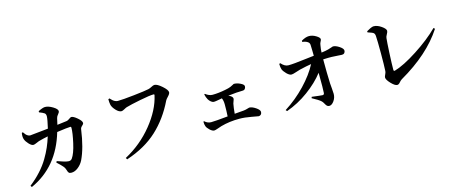

<svg xmlns="http://www.w3.org/2000/svg" viewBox="-46 -1429 5042 2119"><g transform="rotate(-15 2475.0 -369.5)"><path d="M569.3 -550.8 678.7 -564.5Q693.4 -566.4 711.9 -580.6Q730.5 -594.7 739.3 -594.7Q762.7 -594.7 805.7 -558.1Q848.6 -521.5 848.6 -498Q848.6 -485.4 830.1 -469.7Q811.5 -454.1 809.6 -434.6Q781.2 -229.5 720.7 -103.5Q699.2 -60.5 661.1 -30.3Q623 0 584 0Q562.5 0 553.7 -9.3Q544.9 -18.6 538.1 -43.9Q532.2 -66.4 514.6 -87.4Q497.1 -108.4 450.2 -151.4L458 -166Q546.9 -133.8 580.1 -130.9Q609.4 -127 625 -147.5Q660.2 -196.3 685.5 -309.1Q710.9 -421.9 710.9 -480.5Q710.9 -492.2 701.2 -492.2Q669.9 -492.2 546.9 -474.6Q438.5 -104.5 120.1 39.1L108.4 22.5Q179.7 -33.2 235.8 -95.2Q292 -157.2 329.6 -220.7Q367.2 -284.2 390.6 -338.4Q414.1 -392.6 433.6 -455.1Q382.8 -445.3 326.2 -429.7Q318.4 -427.7 294.4 -416.5Q270.5 -405.3 256.8 -405.3Q236.3 -405.3 207.5 -436Q178.7 -466.8 169.9 -493.2Q159.2 -521.5 167 -566.4L179.7 -570.3Q195.3 -548.8 201.2 -541.5Q207 -534.2 221.2 -524.9Q235.4 -515.6 250 -515.6Q265.6 -515.6 457 -537.1Q480.5 -637.7 481.4 -671.9Q481.4 -698.2 466.8 -709Q448.2 -721.7 409.2 -736.3V-750Q461.9 -776.4 487.3 -776.4Q526.4 -776.4 574.7 -747.1Q623 -717.8 623 -694.3Q623 -678.7 606.9 -661.1Q590.8 -643.6 585.9 -624Q581.1 -602.5 569.3 -550.8Z M1199.2 -683.6Q1216.8 -666 1226.1 -657.2Q1235.4 -648.4 1251 -640.6Q1266.6 -632.8 1282.2 -632.8Q1336.9 -632.8 1469.2 -647.5Q1601.6 -662.1 1640.6 -670.9Q1659.2 -674.8 1681.2 -687Q1703.1 -699.2 1716.8 -699.2Q1748 -699.2 1800.8 -652.8Q1853.5 -606.4 1853.5 -580.1Q1853.5 -562.5 1829.1 -537.1Q1804.7 -511.7 1798.8 -499Q1709 -312.5 1569.8 -183.6Q1430.7 -54.7 1214.8 16.6L1204.1 -2Q1390.6 -102.5 1522.5 -265.1Q1654.3 -427.7 1689.5 -588.9Q1692.4 -600.6 1679.7 -600.6Q1636.7 -600.6 1522.9 -578.1Q1409.2 -555.7 1360.4 -541Q1351.6 -539.1 1328.1 -525.9Q1304.7 -512.7 1293 -512.7Q1263.7 -512.7 1231.4 -547.4Q1199.2 -582 1191.4 -612.3Q1185.5 -640.6 1185.5 -677.7Z M2221.7 -455.1 2229.5 -460Q2271.5 -427.7 2309.6 -427.7Q2377 -427.7 2460 -444.3Q2498 -451.2 2521.5 -460.9Q2544.9 -470.7 2554.2 -477.1Q2563.5 -483.4 2568.4 -483.4Q2602.5 -483.4 2640.6 -464.8Q2678.7 -446.3 2678.7 -426.8Q2678.7 -410.2 2669.4 -397.9Q2660.2 -385.7 2640.6 -385.7Q2578.1 -385.7 2474.6 -373Q2522.5 -353.5 2522.5 -327.1Q2522.5 -319.3 2515.1 -301.3Q2507.8 -283.2 2505.9 -274.4Q2497.1 -231.4 2491.2 -162.1Q2581.1 -169.9 2597.7 -170.9Q2623 -173.8 2641.1 -180.2Q2659.2 -186.5 2663.1 -186.5Q2694.3 -186.5 2735.8 -158.7Q2777.3 -130.9 2777.3 -107.4Q2777.3 -89.8 2767.1 -78.6Q2756.8 -67.4 2740.2 -67.4Q2734.4 -67.4 2661.1 -81.5Q2587.9 -95.7 2524.4 -95.7Q2412.1 -95.7 2314.5 -68.4Q2300.8 -64.5 2269.5 -53.2Q2238.3 -42 2226.6 -42Q2205.1 -42 2177.2 -67.9Q2149.4 -93.8 2142.6 -115.2Q2134.8 -135.7 2134.8 -168L2143.6 -169.9Q2176.8 -139.6 2216.8 -139.6Q2261.7 -139.6 2408.2 -154.3Q2412.1 -211.9 2412.1 -289.1Q2412.1 -334 2398.4 -363.3Q2381.8 -360.4 2360.8 -356.4Q2339.8 -352.5 2326.7 -350.6Q2313.5 -348.6 2303.7 -348.6Q2289.1 -348.6 2272 -362.3Q2254.9 -376 2244.1 -394.5Q2229.5 -419.9 2221.7 -455.1Z M3416 -735.4V-749Q3464.8 -778.3 3503.9 -778.3Q3543 -778.3 3582.5 -754.4Q3622.1 -730.5 3622.1 -711.9Q3622.1 -702.1 3612.8 -686Q3603.5 -669.9 3601.6 -652.3Q3592.8 -605.5 3591.8 -566.4Q3639.6 -572.3 3670.9 -580.6Q3702.1 -588.9 3713.4 -594.2Q3724.6 -599.6 3729.5 -599.6Q3760.7 -599.6 3801.3 -572.8Q3841.8 -545.9 3841.8 -523.4Q3841.8 -505.9 3831.5 -495.1Q3821.3 -484.4 3803.7 -484.4Q3792 -484.4 3756.3 -487.3Q3720.7 -490.2 3687 -491.2Q3653.3 -492.2 3589.8 -489.3Q3589.8 -332 3594.7 -212.9Q3595.7 -196.3 3599.6 -155.3Q3603.5 -114.3 3603.5 -91.8Q3603.5 -47.9 3577.6 -11.7Q3551.8 24.4 3523.4 24.4Q3506.8 24.4 3497.1 14.6Q3487.3 4.9 3477.1 -14.2Q3466.8 -33.2 3456.1 -43.9Q3429.7 -69.3 3355.5 -108.4L3360.4 -123Q3457 -110.4 3480.5 -109.4Q3499 -108.4 3501 -128.9Q3504.9 -168.9 3502.9 -359.4Q3427.7 -261.7 3309.1 -174.8Q3190.4 -87.9 3057.6 -41L3044.9 -55.7Q3176.8 -139.6 3283.7 -252Q3390.6 -364.3 3447.3 -473.6Q3396.5 -465.8 3313.5 -446.3Q3297.9 -442.4 3261.7 -430.2Q3225.6 -418 3210.9 -418Q3187.5 -417 3156.2 -448.2Q3125 -479.5 3116.2 -504.9Q3108.4 -528.3 3108.4 -566.4L3121.1 -571.3Q3161.1 -525.4 3202.1 -525.4Q3233.4 -525.4 3280.3 -529.8Q3327.1 -534.2 3402.8 -543.5Q3478.5 -552.7 3500 -554.7Q3500 -567.4 3499 -612.8Q3498 -658.2 3497.1 -675.8Q3497.1 -702.1 3477.5 -714.8Q3458 -729.5 3416 -735.4Z M4139.6 -650.4 4138.7 -663.1Q4144.5 -666 4158.2 -673.8Q4171.9 -681.6 4180.7 -686Q4189.5 -690.4 4201.2 -694.3Q4212.9 -698.2 4221.7 -698.2Q4262.7 -698.2 4308.1 -666.5Q4353.5 -634.8 4353.5 -611.3Q4353.5 -598.6 4339.8 -574.7Q4326.2 -550.8 4325.2 -536.1Q4320.3 -495.1 4314 -369.6Q4307.6 -244.1 4307.6 -178.7Q4307.6 -169.9 4311 -166Q4314.5 -162.1 4322.3 -164.1Q4427.7 -194.3 4587.9 -297.9Q4748 -401.4 4855.5 -508.8L4869.1 -496.1Q4707 -246.1 4371.1 -52.7Q4356.4 -43.9 4340.3 -24.4Q4324.2 -4.9 4307.6 -4.9Q4281.2 -4.9 4239.3 -48.8Q4197.3 -92.8 4197.3 -119.1Q4197.3 -129.9 4207.5 -150.4Q4217.8 -170.9 4218.8 -186.5Q4222.7 -251 4222.7 -391.1Q4222.7 -531.2 4218.8 -587.9Q4216.8 -613.3 4204.6 -623.5Q4192.4 -633.8 4139.6 -650.4Z"/></g></svg>

Font: GenRyuMin TW TTF Bold
Style: Regular
Weight: 700
Version: Version 1.300